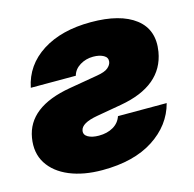

<svg xmlns="http://www.w3.org/2000/svg" viewBox="-92 -642 746 740"><g transform="rotate(-15 280.5 -272.0)"><path d="M43.5 -368.2Q61 -454.6 137.7 -503.7Q214.4 -552.7 332 -552.7Q449.2 -552.7 509 -506.6Q568.8 -460.4 554.7 -375Q532.7 -244.6 361.8 -214.8L262.2 -197.3Q198.2 -186 193.4 -157.2Q190.4 -140.6 206.8 -131.3Q223.1 -122.1 250 -122.1Q283.2 -122.1 307.1 -136Q331.1 -149.9 339.8 -175.8H534.2Q512.2 -92.3 433.3 -41.3Q354.5 9.8 229 9.8Q153.8 9.8 98.1 -13.4Q42.5 -36.6 15.4 -79.3Q-11.7 -122.1 -2 -180.7Q17.6 -298.8 188.5 -328.1L302.7 -347.7Q334.5 -353 346.9 -363.8Q359.4 -374.5 361.3 -386.7Q363.8 -403.8 347.7 -412.8Q331.5 -421.9 306.2 -421.9Q277.3 -421.9 253.7 -407.5Q230 -393.1 223.1 -368.2Z"/></g></svg>

Font: Inter Tight Black
Style: Italic
Weight: 900
Italic angle: -9.39999°
Designer: Rasmus Andersson
Foundry: rsms
Version: Version 3.004; ttfautohint (v1.8.4.7-5d5b)